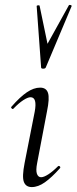

<svg xmlns="http://www.w3.org/2000/svg" viewBox="-20 -751 311 780"><path d="M109 9Q85 9 77 -12Q69 -33 80 -89L121 -297Q132 -356 104 -356Q93 -356 74.5 -344Q56 -332 35 -310Q32 -306 27.5 -310.5Q23 -315 27 -318Q61 -357 89 -376Q117 -395 143 -395Q168 -395 175 -373.5Q182 -352 171 -299L131 -89Q125 -59 130 -45Q135 -31 147 -31Q158 -31 176 -42.5Q194 -54 215 -75Q219 -79 223 -75Q227 -71 223 -67Q190 -30 162.5 -10.5Q135 9 109 9ZM147 -477 129 -726Q129 -729 135 -729.5Q141 -730 141 -727L173 -573L260 -730Q262 -732 267 -730.5Q272 -729 271 -726L166 -477Q164 -472 155.5 -472Q147 -472 147 -477Z"/></svg>

Font: Cormorant
Style: Italic
Weight: 400
Italic angle: -10°
Designer: Christian Thalmann (Catharsis Fonts)
Foundry: Catharsis Fonts
Version: Version 4.000